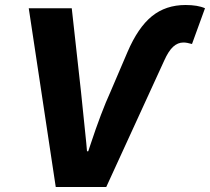

<svg xmlns="http://www.w3.org/2000/svg" viewBox="-20 -748 840 768"><path d="M95 -715H267L304 -381L325 -177L328 -143H333L342 -170Q385 -300 422 -381L490 -540Q532 -638 587.5 -683Q643 -728 722 -728Q771 -728 800 -715L748 -572Q727 -578 714 -578Q691 -578 672.5 -561Q654 -544 637 -506L405 0H203Z"/></svg>

Font: Nebula Sans Bold
Style: Regular
Weight: 700
Italic angle: -9°
Designer: Paul D. Hunt for Adobe (as Source Sans)
Foundry: Nebula Entertainment & Broadcasting LLC
Version: Version 1.010